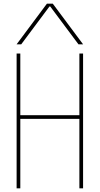

<svg xmlns="http://www.w3.org/2000/svg" viewBox="-20 -1020 540 1040"><path d="M70 0V-730H90V-396H410V-730H430V0H410V-376H90V0ZM70 -780 234 -1000H266L430 -780H405L252 -985H248L95 -780Z"/></svg>

Font: M PLUS Code Latin Thin
Style: Regular
Weight: 250
Designer: Coji Morishita
Foundry: UNDERFOREST DESIGN
Version: Version 1.002; ttfautohint (v1.8.3)